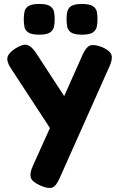

<svg xmlns="http://www.w3.org/2000/svg" viewBox="-20 -725 599 969"><path d="M183 211Q142 193 135.5 171Q129 149 146 112L232 -79L35 -380Q13 -413 17.5 -435Q22 -457 57 -480Q95 -504 117 -498Q139 -492 161 -459L304 -240L397 -449Q414 -487 434 -495Q454 -503 496 -487Q536 -469 542.5 -447.5Q549 -426 533 -391L281 174Q264 214 243.5 221.5Q223 229 183 211ZM394 -550Q355 -550 338.5 -561.5Q322 -573 319 -591Q316 -609 316 -629Q316 -648 319.5 -665.5Q323 -683 339 -694Q355 -705 394 -705Q433 -705 449.5 -693.5Q466 -682 469 -664Q472 -646 472 -627Q472 -608 468.5 -590.5Q465 -573 449 -561.5Q433 -550 394 -550ZM178 -550Q139 -550 122.5 -561.5Q106 -573 103 -591Q100 -609 100 -629Q100 -648 103.5 -665.5Q107 -683 123 -694Q139 -705 179 -705Q217 -705 233.5 -693.5Q250 -682 253 -664Q256 -646 256 -627Q256 -608 252.5 -590.5Q249 -573 233 -561.5Q217 -550 178 -550Z"/></svg>

Font: Fredoka SemiBold
Style: Regular
Weight: 600
Designer: Ben Nathan
Foundry: Milena B. Brandão, Ben Nathan
Version: Version 2.001